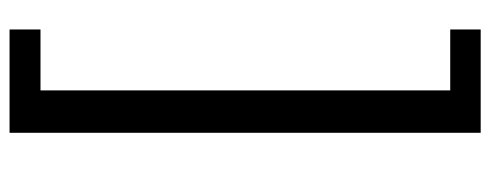

<svg xmlns="http://www.w3.org/2000/svg" viewBox="-326 -510 1007 394"><g transform="rotate(90 177.0 -312.5)"><path d="M40 170.9V107.4H165V-733.4H40V-795.9H252V170.9Z"/></g></svg>

Font: Gen Shin Gothic Medium
Style: Regular
Weight: 500
Designer: [Source Han Sans]
Ryoko NISHIZUKA  (kana & ideographs); Paul D. Hunt (Latin, Greek & Cyrillic); Wenlong ZHANG  (bopomofo
Version: Version 1.002.20150607